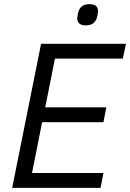

<svg xmlns="http://www.w3.org/2000/svg" viewBox="-20 -910 630 930"><path d="M396 -787Q354 -787 354 -822Q354 -826 357 -843Q366 -890 413 -890Q455 -890 455 -855Q455 -851 452 -834Q443 -787 396 -787ZM467 0H39L179 -698H590L575 -626H246L199 -390H495L481 -318H184L135 -72H481Z"/></svg>

Font: Aneliza
Style: Italic
Weight: 400
Italic angle: -11.31°
Designer: Mike Abbink, Paul van der Laan, Pieter van Rosmalen
Foundry: Bold Monday
Version: Version 3.0